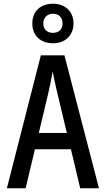

<svg xmlns="http://www.w3.org/2000/svg" viewBox="-20 -1014 570 1034"><path d="M266 -781C331 -781 376 -824 376 -888C376 -953 329 -994 266 -994C197 -994 154 -952 154 -888C154 -823 197 -781 266 -781ZM265 -837C234 -837 213 -856 213 -888C213 -919 235 -940 265 -940C297 -940 317 -919 317 -888C317 -856 296 -837 265 -837ZM17 0H118L168 -210H362L412 0H513L327 -716H200ZM240 -512C247 -545 258 -593 264 -629C270 -593 281 -546 289 -512L340 -298H189Z"/></svg>

Font: Noto Sans Mono Condensed Medium
Style: Regular
Weight: 500
Width: 3
Designer: Monotype Design Team
Foundry: Monotype Imaging Inc.
Version: Version 2.014